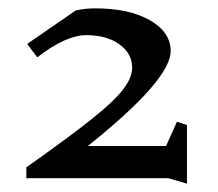

<svg xmlns="http://www.w3.org/2000/svg" viewBox="-20 -842 522 459"><path d="M427 -403 382 -416H43V-442Q145 -514 199.5 -557.5Q254 -601 275 -629Q296 -657 296 -680Q296 -714 265.5 -736Q235 -758 186 -758Q138 -758 69 -705L45 -737L161 -817Q182 -822 208 -822Q289 -822 338.5 -793.5Q388 -765 388 -720Q388 -651 190 -493H377L403 -551L427 -543Z"/></svg>

Font: Inknut Antiqua Light
Style: Regular
Weight: 300
Designer: Claus Eggers Sørensen
Foundry: Claus Eggers Sørensen
Version: Version 1.003; ttfautohint (v1.8.2) -l 8 -r 50 -G 200 -x 14 